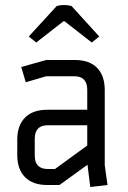

<svg xmlns="http://www.w3.org/2000/svg" viewBox="-20 -740 510 768"><path d="M65 -472 165 -500H279Q338 -500 368.5 -468.5Q399 -437 399 -380V-79L410 0L341 8L330 -81L218 0H169Q111 0 80 -31.5Q49 -63 49 -120V-181Q49 -238 80 -269.5Q111 -301 169 -301H329V-381Q329 -435 277 -435H165L83 -411ZM171 -64H200L329 -158V-239H171Q119 -239 119 -185V-118Q119 -64 171 -64ZM266 -716 377 -594 347 -570 238 -655H234L125 -570L95 -594L207 -716Q234 -724 266 -716Z"/></svg>

Font: Strong
Style: Regular
Weight: 400
Designer: Roman Shchyukin (Gaslight Type Foundry)
Foundry: Cyreal (www.cyreal.org)
Version: Version 1.001